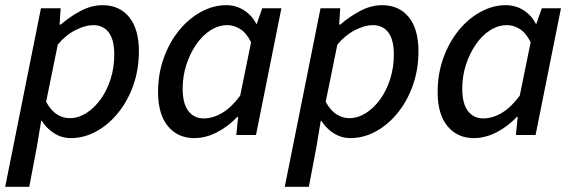

<svg xmlns="http://www.w3.org/2000/svg" viewBox="-34 -521 2212 741"><path d="M-14 200 124 -489H200L196 -426H200Q236 -457 277.5 -479Q319 -501 362 -501Q427 -501 464.5 -455Q502 -409 502 -323Q502 -253 480.5 -192Q459 -131 421.5 -85Q384 -39 337 -13.5Q290 12 239 12Q204 12 174.5 -7Q145 -26 127 -55H125L108 47L79 200ZM235 -65Q268 -65 299 -84.5Q330 -104 354.5 -138Q379 -172 393 -216.5Q407 -261 407 -310Q407 -368 385.5 -396Q364 -424 326 -424Q295 -424 257.5 -405Q220 -386 189 -349L144 -128Q163 -94 186 -79.5Q209 -65 235 -65Z M716 12Q652 12 614 -34Q576 -80 576 -166Q576 -236 598 -297Q620 -358 657 -403.5Q694 -449 741.5 -475Q789 -501 839 -501Q877 -501 907.5 -481.5Q938 -462 955 -429H957L978 -489H1052L954 0H878L885 -70H882Q847 -33 803.5 -10.5Q760 12 716 12ZM752 -64Q788 -64 824 -85.5Q860 -107 893 -152L935 -358Q917 -394 893 -409Q869 -424 844 -424Q810 -424 779 -404.5Q748 -385 724 -350.5Q700 -316 685.5 -272Q671 -228 671 -179Q671 -121 693 -92.5Q715 -64 752 -64Z M1065 200 1203 -489H1279L1275 -426H1279Q1315 -457 1356.5 -479Q1398 -501 1441 -501Q1506 -501 1543.5 -455Q1581 -409 1581 -323Q1581 -253 1559.5 -192Q1538 -131 1500.5 -85Q1463 -39 1416 -13.5Q1369 12 1318 12Q1283 12 1253.5 -7Q1224 -26 1206 -55H1204L1187 47L1158 200ZM1314 -65Q1347 -65 1378 -84.5Q1409 -104 1433.5 -138Q1458 -172 1472 -216.5Q1486 -261 1486 -310Q1486 -368 1464.5 -396Q1443 -424 1405 -424Q1374 -424 1336.5 -405Q1299 -386 1268 -349L1223 -128Q1242 -94 1265 -79.5Q1288 -65 1314 -65Z M1795 12Q1731 12 1693 -34Q1655 -80 1655 -166Q1655 -236 1677 -297Q1699 -358 1736 -403.5Q1773 -449 1820.5 -475Q1868 -501 1918 -501Q1956 -501 1986.5 -481.5Q2017 -462 2034 -429H2036L2057 -489H2131L2033 0H1957L1964 -70H1961Q1926 -33 1882.5 -10.5Q1839 12 1795 12ZM1831 -64Q1867 -64 1903 -85.5Q1939 -107 1972 -152L2014 -358Q1996 -394 1972 -409Q1948 -424 1923 -424Q1889 -424 1858 -404.5Q1827 -385 1803 -350.5Q1779 -316 1764.5 -272Q1750 -228 1750 -179Q1750 -121 1772 -92.5Q1794 -64 1831 -64Z"/></svg>

Font: Source Sans 3 ExtraLight Medium
Style: Italic
Weight: 500
Italic angle: -11°
Version: Version 3.052;hotconv 1.1.0;makeotfexe 2.6.0